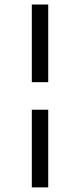

<svg xmlns="http://www.w3.org/2000/svg" viewBox="-20 -674 356 854"><path d="M194.5 -186V159.5H121.5V-186ZM194.5 -654V-308.5H121.5V-654Z"/></svg>

Font: MM Phetkon
Style: Regular
Weight: 400
Designer: Khon Soe Zaw Thu
Version: Version 1.00 July 15, 2016, initial release